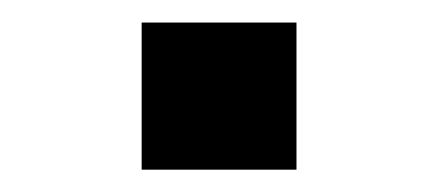

<svg xmlns="http://www.w3.org/2000/svg" viewBox="-20 -152 392 172"><path d="M106.9 -131.8H245.6V0H106.9Z"/></svg>

Font: Monda SemiBold
Style: Regular
Weight: 600
Designer: Vernon Adams
Foundry: Vernon Adams
Version: Version 2.200